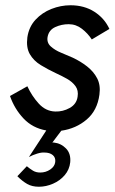

<svg xmlns="http://www.w3.org/2000/svg" viewBox="-20 -490 436 730"><path d="M84 -162 18 -125Q35 -76 69.5 -39.5Q104 -3 156 6L90 107Q105 99 121.5 94Q138 89 149 90Q169 90 180.5 99.5Q192 109 190 126Q188 143 171 154.5Q154 166 133 166Q117 166 105.5 159Q94 152 82 142L46 180Q65 199 83.5 209.5Q102 220 128 220Q155 220 181.5 208.5Q208 197 226 176Q244 155 247 127Q250 94 231 74.5Q212 55 185 52H183H179L213 7Q269 -1 309.5 -35.5Q350 -70 358 -130Q363 -166 349.5 -192Q336 -218 311 -237.5Q286 -257 256 -271Q236 -280 212.5 -289.5Q189 -299 173 -313.5Q157 -328 161 -350Q166 -376 190 -387Q214 -398 241 -398Q269 -398 291.5 -380.5Q314 -363 329 -340L396 -380Q377 -421 338.5 -445.5Q300 -470 248 -470Q211 -470 175.5 -456Q140 -442 115 -415Q90 -388 84 -348Q79 -309 93.5 -284Q108 -259 135 -242.5Q162 -226 192 -212Q214 -202 234.5 -190.5Q255 -179 267 -162.5Q279 -146 275 -122Q271 -94 245 -79.5Q219 -65 190 -66Q154 -67 127.5 -96Q101 -125 84 -162Z"/></svg>

Font: Jost* 400 Book Italic
Style: Italic
Weight: 400
Italic angle: -10°
Version: Version 3.200; ttfautohint (v0.97) -l 8 -r 50 -G 200 -x 14 -